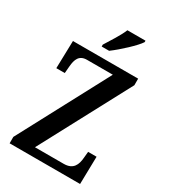

<svg xmlns="http://www.w3.org/2000/svg" viewBox="-223 -1036 1004 1140"><g transform="rotate(30 279.5 -465.5)"><path d="M220 -784V-771H271C325 -811 406 -886 428 -921V-931H304C286 -886 247 -828 220 -784ZM34 0H517L521 -189H463L459 -146C455 -98 439 -55 373 -55H176L503 -669V-714H56L51 -525H109L113 -573C117 -622 131 -659 184 -659H361L34 -44Z"/></g></svg>

Font: Noto Serif Tamil Condensed SemiBold
Style: Regular
Weight: 600
Width: 3
Designer: Indian Type Foundry, Tom Grace, and the Monotype Design Team
Foundry: Monotype Imaging Inc.
Version: Version 2.004